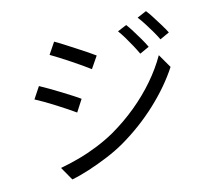

<svg xmlns="http://www.w3.org/2000/svg" viewBox="-115 -934 1229 1109"><g transform="rotate(-15 500.0 -379.5)"><path d="M716 -746Q729 -729 746.5 -701Q764 -673 781 -644Q798 -615 809 -591L752 -565Q740 -591 725 -618.5Q710 -646 694 -673Q678 -700 661 -723ZM847 -794Q861 -777 878 -750Q895 -723 913 -694Q931 -665 943 -641L886 -615Q873 -642 857 -669Q841 -696 824.5 -722Q808 -748 791 -770ZM289 -761Q311 -749 341 -729.5Q371 -710 403 -689.5Q435 -669 462.5 -650.5Q490 -632 506 -620L459 -551Q441 -565 413.5 -584Q386 -603 355.5 -623.5Q325 -644 295.5 -662.5Q266 -681 244 -694ZM139 -46Q194 -56 252 -72Q310 -88 367 -111Q424 -134 474 -162Q557 -210 628 -268.5Q699 -327 756 -393Q813 -459 853 -529L901 -446Q836 -346 736 -252.5Q636 -159 516 -89Q466 -60 406.5 -35.5Q347 -11 289.5 7.5Q232 26 185 35ZM138 -536Q160 -524 191 -506Q222 -488 254 -468Q286 -448 313.5 -430.5Q341 -413 357 -401L312 -331Q293 -345 265.5 -363Q238 -381 207 -401Q176 -421 146 -438.5Q116 -456 93 -468Z"/></g></svg>

Font: Farlight84_Sys_V01
Style: Regular
Weight: 400
Designer: Ryoko NISHIZUKA  (kana, bopomofo & ideographs); Paul D. Hunt (Latin, Greek & Cyrillic); Sandoll Communications , Soo-you
Foundry: Adobe
Version: Version 2.004;October 29, 2024;FontCreator 14.0.0.2814 64-bi